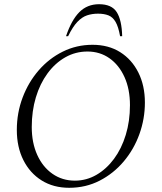

<svg xmlns="http://www.w3.org/2000/svg" viewBox="-20 -883 769 913"><path d="M309 10Q234 10 178 -25Q122 -60 91 -122Q60 -184 60 -265Q60 -346 87.5 -419Q115 -492 164 -548.5Q213 -605 278.5 -637.5Q344 -670 420 -670Q496 -670 551.5 -635Q607 -600 638 -538Q669 -476 669 -395Q669 -318 643 -245.5Q617 -173 568.5 -115.5Q520 -58 454 -24Q388 10 309 10ZM336 -24Q391 -24 438.5 -51.5Q486 -79 522 -127.5Q558 -176 578 -241.5Q598 -307 598 -383Q598 -459 572 -516.5Q546 -574 500.5 -606Q455 -638 396 -638Q339 -638 290.5 -610.5Q242 -583 206 -534Q170 -485 150.5 -420Q131 -355 131 -279Q131 -204 157 -146.5Q183 -89 229.5 -56.5Q276 -24 336 -24ZM294 -711Q320 -788 357.5 -825.5Q395 -863 451 -863Q511 -863 535 -825.5Q559 -788 561 -711H551Q543 -756 529.5 -779Q516 -802 495.5 -810Q475 -818 446 -818Q418 -818 394 -810Q370 -802 348 -779Q326 -756 304 -711Z"/></svg>

Font: Spectral Light
Style: Italic
Weight: 300
Italic angle: -10°
Designer: Jean-Baptiste Levee
Foundry: Production Type
Version: Version 2.001